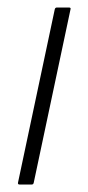

<svg xmlns="http://www.w3.org/2000/svg" viewBox="-20 -492 235 512"><path d="M70 -5Q69 0 65 0H32Q27 0 28 -5L126 -467Q127 -472 132 -472H165Q166 -472 167.5 -471Q169 -470 168 -467Z"/></svg>

Font: Glory Thin ExtraLight
Style: Italic
Weight: 250
Italic angle: -12°
Version: Version 1.011